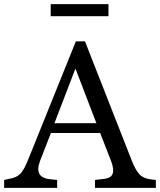

<svg xmlns="http://www.w3.org/2000/svg" viewBox="-22 -904 770 924"><path d="M-2 0V-38L21 -43Q58 -49 76 -68Q94 -87 112 -132L343 -705H387L613 -129Q629 -88 648.5 -66Q668 -44 709 -40L728 -38V0H435V-38L469 -42Q511 -45 519.5 -66.5Q528 -88 513 -128L460 -264H223L171 -130Q139 -47 224 -41L253 -38V0ZM240 -311H442L341 -574ZM222 -826V-884H500V-826Z"/></svg>

Font: Hedvig Letters Serif 14pt
Style: Regular
Weight: 400
Designer: Alexander Örn & Tor Weibull
Foundry: Kanon Foundry
Version: Version 1.000; ttfautohint (v1.8.4.7-5d5b)